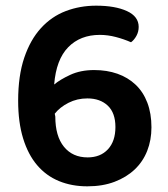

<svg xmlns="http://www.w3.org/2000/svg" viewBox="-20 -642 594 677"><path d="M469 -547Q469 -530 461 -515.5Q453 -501 442 -493Q417 -504 388.5 -511.5Q360 -519 332 -519Q263 -519 220.5 -475.5Q178 -432 171 -344Q191 -361 227.5 -378Q264 -395 312 -395Q357 -395 394 -382Q431 -369 458 -343.5Q485 -318 499.5 -280Q514 -242 514 -193Q514 -148 499 -110Q484 -72 455 -44.5Q426 -17 384 -1Q342 15 288 15Q233 15 188 -3.5Q143 -22 111 -59.5Q79 -97 61.5 -154Q44 -211 44 -287Q44 -375 65.5 -438.5Q87 -502 124.5 -543Q162 -584 212 -603Q262 -622 319 -622Q386 -622 427.5 -603Q469 -584 469 -547ZM289 -87Q334 -87 360.5 -115.5Q387 -144 387 -194Q387 -244 360 -269.5Q333 -295 288 -295Q252 -295 221.5 -279.5Q191 -264 173 -241L175 -231Q175 -162 205.5 -124.5Q236 -87 289 -87Z"/></svg>

Font: Baloo Paaji 2 SemiBold
Style: Regular
Weight: 600
Designer: Shuchita Grover, Noopur Datye and Ek Type
Foundry: Ek Type
Version: Version 1.640;hotconv 1.0.111;makeotfexe 2.5.65597; ttfautoh